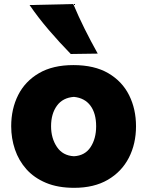

<svg xmlns="http://www.w3.org/2000/svg" viewBox="-20 -902 718 938"><path d="M342.3 15.6Q262.7 15.6 204.6 -8.8Q146.5 -33.2 108.9 -75.4Q71.3 -117.7 53 -171.9Q34.7 -226.1 34.7 -285.2Q34.7 -370.1 68.8 -437.7Q103 -505.4 170.7 -544.7Q238.3 -584 338.4 -584Q441.4 -584 509.3 -544.2Q577.1 -504.4 610.8 -436.8Q644.5 -369.1 644.5 -285.2Q644.5 -199.2 609.4 -131.1Q574.2 -63 506.8 -23.7Q439.5 15.6 342.3 15.6ZM341.3 -138.7Q395 -141.6 422.4 -183.1Q449.7 -224.6 449.7 -285.2Q449.7 -348.1 421.9 -385.7Q394 -423.3 341.3 -428.7Q286.6 -424.8 258.1 -385.5Q229.5 -346.2 229.5 -285.2Q229.5 -226.6 258.1 -184.1Q286.6 -141.6 341.3 -138.7ZM325.7 -638.2Q269.5 -695.8 218.3 -755.6Q167 -815.4 124.5 -877.4L337.9 -882.3Q363.3 -821.8 393.3 -761.5Q423.3 -701.2 457.5 -640.1Z"/></svg>

Font: Pinar-DS4-FD ExtraBold
Style: Regular
Weight: 800
Designer: Amin Abedi
Version: Version 3.000